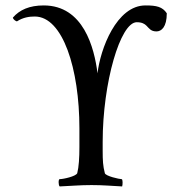

<svg xmlns="http://www.w3.org/2000/svg" viewBox="-20 -670 637 693"><path d="M137.7 -650.4C86.9 -650.4 50.8 -634.8 26.4 -606.4C28.3 -598.6 37.1 -593.8 41 -592.8C63.5 -607.4 85.9 -610.4 105.5 -610.4C207 -610.4 266.6 -420.9 266.6 -207V-138.7C266.6 -101.6 264.6 -67.4 258.8 -44.9C253.9 -33.2 208 -23.4 195.3 -23.4C190.4 -23.4 190.4 -2 195.3 2.9C241.2 1 266.6 -2 310.5 -2C353.5 -2 381.8 1 420.9 2.9C422.9 -2.9 423.8 -23.4 418.9 -23.4C411.1 -23.4 361.3 -34.2 358.4 -44.9C351.6 -71.3 350.6 -90.8 350.6 -126V-158.2C350.6 -371.1 414.1 -589.8 473.6 -589.8C492.2 -589.8 502 -584 508.8 -577.1C518.6 -567.4 524.4 -556.6 544.9 -556.6C562.5 -556.6 582 -572.3 582 -622.1C566.4 -645.5 544.9 -650.4 505.9 -650.4C400.4 -651.4 341.8 -492.2 332 -405.3C320.3 -498 281.2 -650.4 137.7 -650.4Z"/></svg>

Font: Crimson
Style: Roman
Weight: 400
Version: Version 0.2